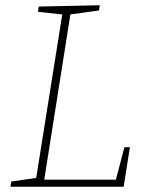

<svg xmlns="http://www.w3.org/2000/svg" viewBox="-20 -713 565 733"><path d="M455 -151H476L452 0H20L23 -20L127 -35L117 -26L219 -666L225 -657L125 -668L128 -688L361 -693L358 -673L241 -657L250 -666L147 -15L141 -27H430L420 -18Z"/></svg>

Font: Bitter Thin ExtraLight
Style: Italic
Weight: 250
Italic angle: -9°
Version: Version 2.002